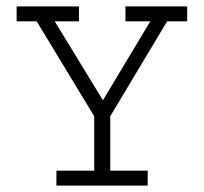

<svg xmlns="http://www.w3.org/2000/svg" viewBox="-20 -583 640 603"><path d="M228 -516.1H151.9L303.2 -268.1L452.1 -516.1H374V-563H567.9V-516.1H504.9L326.2 -217.8V-46.9H443.8V0H157.2V-46.9H275.9V-217.8L95.2 -516.1H32.2V-563H228Z"/></svg>

Font: Ethiopic Sadiss
Style: Regular
Weight: 400
Designer: abass alamnehe
Foundry: Senamirmir Project
Version: Version 5.100